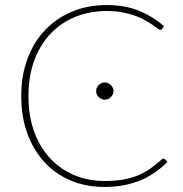

<svg xmlns="http://www.w3.org/2000/svg" viewBox="-20 -731 724 759"><path d="M626 -104.5Q628 -104.5 631.5 -102L642 -91Q620 -69 594.5 -50.8Q569 -32.5 538.5 -19.5Q508 -6.5 471.8 0.8Q435.5 8 392 8Q320.5 8 260.2 -17.2Q200 -42.5 156.5 -89.2Q113 -136 88.5 -202.5Q64 -269 64 -351.5Q64 -432 88.5 -498.2Q113 -564.5 157.8 -611.8Q202.5 -659 264.8 -685Q327 -711 402 -711Q472.5 -711 527 -689.5Q581.5 -668 628.5 -627.5L621 -616.5Q619 -613 613 -613Q610 -613 602.8 -618.5Q595.5 -624 583.8 -632.2Q572 -640.5 555.2 -650.2Q538.5 -660 516 -668.2Q493.5 -676.5 465 -682Q436.5 -687.5 402 -687.5Q334 -687.5 277 -664Q220 -640.5 179 -597Q138 -553.5 115.2 -491.2Q92.5 -429 92.5 -351.5Q92.5 -272.5 115.2 -210.2Q138 -148 178.5 -104.8Q219 -61.5 274 -38.5Q329 -15.5 393.5 -15.5Q434 -15.5 466 -21Q498 -26.5 524.8 -37.5Q551.5 -48.5 574.2 -64.5Q597 -80.5 619.5 -101Q623 -104.5 626 -104.5ZM429 -370.5Q429 -364 426 -358Q423 -352 418.2 -347.2Q413.5 -342.5 407.2 -339.8Q401 -337 394.5 -337Q387.5 -337 381.2 -339.8Q375 -342.5 370.2 -347.2Q365.5 -352 362.8 -358Q360 -364 360 -370.5Q360 -384.5 370.2 -394.8Q380.5 -405 394.5 -405Q401 -405 407.2 -402.2Q413.5 -399.5 418.2 -394.8Q423 -390 426 -383.8Q429 -377.5 429 -370.5Z"/></svg>

Font: Lato ExtraLight
Style: Regular
Weight: 275
Designer: Lukasz Dziedzic with Adam Twardoch and Botio Nikoltchev
Foundry: tyPoland Lukasz Dziedzic
Version: Version 2.015; 2015-08-06; http://www.latofonts.com/